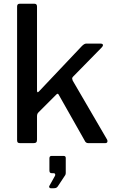

<svg xmlns="http://www.w3.org/2000/svg" viewBox="-20 -762 616 1022"><path d="M552 -10Q552 0 539 0H450Q436 0 430 -15L293 -257Q290 -263 287 -263Q284 -263 280 -259L185 -164Q177 -157 177 -143V-19Q177 -8 172.5 -4Q168 0 157 0H88Q78 0 74.5 -3.5Q71 -7 71 -16V-727Q71 -742 84 -742H164Q177 -742 177 -727V-280Q177 -271 181 -271Q183 -271 188 -276L416 -517Q429 -530 439 -530H514Q528 -530 528 -522Q528 -516 521 -509L369 -354Q364 -349 364 -344Q364 -341 367 -333L550 -19Q552 -16 552 -10ZM243 227 271 177Q274 173 274 168Q274 160 265 160H257Q249 160 246 156.5Q243 153 243 145V81Q243 68 254 68H319Q330 68 330 79V160Q330 163 329 165Q328 167 328 169L287 231Q283 236 278.5 238Q274 240 265 240H250Q245 240 242.5 235.5Q240 231 243 227Z"/></svg>

Font: Libre Franklin Medium
Style: Regular
Weight: 500
Designer: Pablo Impallari, Rodrigo Fuenzalida
Foundry: Impallari Type
Version: Version 1.002; ttfautohint (v1.5)